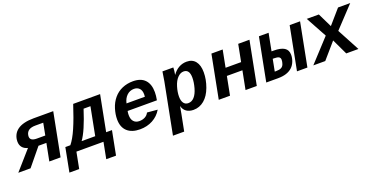

<svg xmlns="http://www.w3.org/2000/svg" viewBox="-61 -1269 4302 2207"><g transform="rotate(-20 2090.0 -166.0)"><path d="M288.6 -212.4 114.3 0H-35.6L166.5 -230Q123 -240.7 100.1 -269Q77.1 -297.4 77.1 -340.3Q77.1 -381.3 94 -417.5Q110.8 -453.6 144.5 -478.5Q178.2 -503.4 228.8 -515.9Q279.3 -528.3 343.3 -528.3H584L481.4 0H343.8L385.3 -212.4ZM430.7 -442.9H334Q233.9 -442.9 219.7 -369.1L217.8 -351.1Q217.8 -296.4 297.9 -296.4H402.3Z M1005.4 -435.5H921.4Q843.3 -189.9 772.9 -92.8H939ZM675.3 0 636.7 199.2H517.1L573.7 -92.8H634.8Q681.2 -148.9 728 -256.3Q774.9 -363.8 828.1 -528.3H1157.2L1072.8 -92.8H1144L1087.4 199.2H967.8L1006.3 0Z M1452.6 9.8Q1351.6 9.8 1296.4 -41.3Q1241.2 -92.3 1241.2 -188Q1241.2 -249.5 1262 -316.7Q1282.7 -383.8 1325.7 -435.1Q1368.7 -486.3 1429.2 -512.2Q1489.7 -538.1 1561 -538.1Q1657.2 -538.1 1707 -485.4Q1756.8 -432.6 1756.8 -334.5Q1756.8 -291.5 1747.1 -241.7L1746.6 -237.8H1388.2Q1383.3 -213.4 1383.3 -189.5Q1383.3 -137.2 1408.2 -109.6Q1433.1 -82 1477.5 -82Q1515.1 -82 1545.7 -97.9Q1576.2 -113.8 1591.3 -145L1718.3 -133.8Q1677.7 -64.9 1608.4 -27.6Q1539.1 9.8 1452.6 9.8ZM1542.5 -451.7Q1492.2 -451.7 1455.8 -417.7Q1419.4 -383.8 1405.8 -323.7H1630.4L1632.3 -351.6Q1632.3 -401.4 1607.4 -426.5Q1582.5 -451.7 1542.5 -451.7Z M2052.7 -528.3V-524.4Q2052.7 -492.2 2043.5 -442.4H2045.4Q2076.7 -488.3 2121.1 -513.4Q2165.5 -538.6 2218.3 -538.6Q2287.6 -538.6 2325.2 -491.2Q2362.8 -443.8 2362.8 -356.9Q2362.8 -268.6 2329.3 -177.7Q2295.9 -86.9 2238 -38.6Q2180.2 9.8 2106.4 9.8Q2054.7 9.8 2020.8 -13.9Q1986.8 -37.6 1974.6 -83.5H1973.6L1958 3.4L1918 207.5H1780.8L1901.4 -413.1Q1907.2 -441.9 1919.9 -528.3ZM1999.5 -190.4Q1999.5 -139.2 2019.5 -111.3Q2039.6 -83.5 2075.7 -83.5Q2118.7 -83.5 2150.1 -118.7Q2181.6 -153.8 2200.2 -220.5Q2218.8 -287.1 2218.8 -343.3Q2218.8 -444.8 2147 -444.8Q2107.4 -444.8 2072.8 -408.9Q2038.1 -373 2018.8 -309.1Q1999.5 -245.1 1999.5 -190.4Z M2984.4 -528.3 2881.8 0H2744.1L2788.1 -226.1H2598.1L2554.2 0H2416.5L2519 -528.3H2656.7L2616.2 -319.3H2806.2L2846.7 -528.3Z M3202.6 -315.9Q3289.6 -315.9 3332.5 -288.6Q3375.5 -261.2 3375.5 -202.1Q3375.5 -161.6 3359.9 -121.6Q3344.2 -81.5 3315.4 -54.9Q3286.6 -28.3 3243.9 -14.2Q3201.2 0 3141.6 0H2997.6L3100.1 -528.3H3218.3L3177.2 -315.9ZM3132.3 -84.5H3147.9Q3189 -84.5 3211.4 -95.7Q3233.9 -106.9 3243.7 -134Q3253.4 -161.1 3253.4 -185.1Q3253.4 -210 3235.6 -220.5Q3217.8 -231 3176.8 -231H3160.6ZM3373.5 0 3476.1 -528.3H3603.5L3501 0Z M3976.1 0 3885.3 -191.4 3719.2 0H3573.2L3824.7 -272.9L3685.1 -528.3H3833L3917.5 -355.5L4067.9 -528.3H4216.8L3978.5 -274.4L4125 0Z"/></g></svg>

Font: Cousine
Style: Bold Italic
Weight: 700
Italic angle: -12°
Monospace: yes
Designer: Steve Matteson
Foundry: Ascender Corporation
Version: Version 1.20